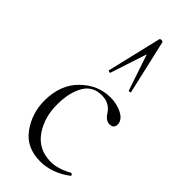

<svg xmlns="http://www.w3.org/2000/svg" viewBox="-240 -775 832 832"><g transform="rotate(45 176.5 -359.0)"><path d="M215 -726 272 -477Q272 -476 269.5 -475Q267 -474 263.5 -474.5Q260 -475 260 -476L204 -642L149 -474Q148 -471 142.5 -473Q137 -475 137 -477L196 -726Q197 -731 205.5 -731Q214 -731 215 -726ZM205 13Q120 13 76 -48.5Q32 -110 32 -186Q32 -284 90.5 -341.5Q149 -399 225 -399Q265 -399 296 -383Q327 -367 330 -342Q332 -313 304 -313Q281 -313 263 -342Q239 -379 192 -379Q136 -379 110 -333.5Q84 -288 83 -220Q81 -137 122 -77.5Q163 -18 240 -18Q283 -18 335 -47Q336 -48 339 -46.5Q342 -45 343.5 -42Q345 -39 344 -37Q278 13 205 13Z"/></g></svg>

Font: Cormorant Upright Light
Style: Regular
Weight: 300
Designer: Christian Thalmann (Catharsis Fonts)
Foundry: Catharsis Fonts
Version: Version 3.302;PS 003.302;hotconv 1.0.88;makeotf.lib2.5.64775